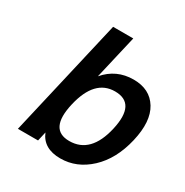

<svg xmlns="http://www.w3.org/2000/svg" viewBox="-173 -868 991 1031"><g transform="rotate(30 323.0 -353.0)"><path d="M336 -81Q469 -81 509 -258Q549 -435 417 -435Q291 -435 250 -258Q209 -81 336 -81ZM65 0 234 -730H359L296 -459Q365 -540 472 -540Q573 -540 619 -465Q665 -390 634 -258Q603 -126 522.5 -51Q442 24 341 24Q236 24 203 -57L190 0Z"/></g></svg>

Font: Miedinger
Style: Bold-Italic
Weight: 700
Italic angle: -13°
Version: Version 001.000